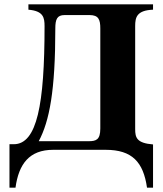

<svg xmlns="http://www.w3.org/2000/svg" viewBox="-20 -696 755 892"><path d="M471 0C594 0 646 57 663 176H691V-25C615 -31 608 -57 608 -96V-575C608 -615 615 -648 691 -651V-676H112V-651C182 -645 187 -614 187 -574C187 -211 152 -26 44 -26H24V176H52C67 66 116 0 227 0ZM160 -40C210 -134 237 -275 237 -564C237 -606 245 -626 280 -626H396C438 -626 446 -605 446 -564V-99C446 -47 427 -40 392 -40Z"/></svg>

Font: STIXGeneral
Style: Bold
Weight: 700
Designer: MicroPress Inc., with final additions and corrections provided by Coen Hoffman, Elsevier (retired)
Version: Version 1.1.0